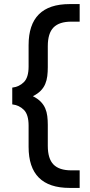

<svg xmlns="http://www.w3.org/2000/svg" viewBox="-20 -720 440 940"><path d="M370 -614H329Q270 -614 242 -585.5Q214 -557 214 -494V-391Q214 -368 211.5 -347.5Q209 -327 201.5 -309Q194 -291 179.5 -276Q165 -261 141 -249Q165 -237 179.5 -222Q194 -207 201.5 -189.5Q209 -172 211.5 -151.5Q214 -131 214 -109V-6Q214 57 242 85.5Q270 114 329 114H370V200H321Q120 200 120 -1V-105Q120 -159 97 -182Q74 -205 40 -209V-291Q74 -295 97 -318Q120 -341 120 -394V-499Q120 -700 321 -700H370Z"/></svg>

Font: PT Root UI Web Medium
Style: Regular
Weight: 500
Designer: Vitaly Kuzmin
Foundry: ParaType Ltd.
Version: Version 1.001W